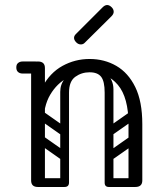

<svg xmlns="http://www.w3.org/2000/svg" viewBox="-20 -745 647 765"><path d="M118 -250Q118 -341 148.5 -398Q179 -455 229 -482.5Q279 -510 337 -510Q396 -510 443.5 -482.5Q491 -455 519 -398Q547 -341 547 -250H492Q492 -357 449.5 -407Q407 -457 337 -457Q291 -457 249 -435Q207 -413 180 -367.5Q153 -322 153 -250ZM131 0Q104 0 104 -26V-474Q104 -500 131 -500Q159 -500 159 -474V-26Q159 0 131 0ZM70 -452Q58 -452 51 -459Q45 -465 45 -476Q45 -488 51 -493Q58 -500 70 -500H121Q132 -500 138 -498.5Q144 -497 145 -495Q149 -491 152 -486Q155 -481 155 -476Q153 -463 146 -459Q142 -452 121 -452ZM519 0Q492 0 492 -26V-250Q492 -276 519 -276Q547 -276 547 -250V-26Q547 0 519 0ZM414 0Q397 0 397 -17V-379Q397 -396 414 -396Q432 -396 432 -380V-18Q432 0 414 0ZM337 -457Q305 -457 280 -439Q255 -421 255 -376V-281H220V-379Q220 -409 238 -431Q256 -453 285.5 -464.5Q315 -476 348 -476ZM337 -457 327 -476Q377 -476 404.5 -451.5Q432 -427 432 -389V-281H397V-376Q397 -421 383 -439Q369 -457 337 -457ZM115 -17Q115 -35 133 -35H236Q254 -35 254 -17Q254 0 235 0H132Q115 0 115 -17ZM399 -17Q399 -35 417 -35H520Q538 -35 538 -17Q538 0 519 0H416Q399 0 399 -17ZM130 -198Q140 -211 153 -202L247 -136Q261 -127 250 -111Q240 -98 227 -107L133 -173Q128 -177 126.5 -184Q125 -191 130 -198ZM130 -296Q140 -309 153 -300L247 -234Q261 -225 250 -209Q240 -196 227 -205L133 -271Q128 -275 126.5 -282Q125 -289 130 -296ZM237 0Q220 0 220 -17V-349Q220 -366 237 -366Q255 -366 255 -350V-18Q255 0 237 0ZM141 0Q124 0 124 -17V-349Q124 -366 141 -366Q159 -366 159 -350V-18Q159 0 141 0ZM433 -211Q418 -200 409 -214Q405 -219 404.5 -226Q404 -233 412 -239L489 -293Q504 -303 514 -289Q518 -283 517.5 -276.5Q517 -270 510 -265ZM435 -114Q420 -103 411 -117Q407 -122 406.5 -129Q406 -136 414 -142L491 -196Q506 -206 516 -192Q520 -186 519.5 -179.5Q519 -173 512 -168ZM317 -574Q311 -568 302 -568Q292 -568 284 -576Q275 -585 275 -594Q275 -602 282 -609L389 -716Q398 -725 407 -725Q416 -725 425 -716Q433 -708 433 -698Q433 -689 424 -680Z"/></svg>

Font: Agu Display
Style: Regular
Weight: 400
Designer: Oluwaseun Badejo
Version: Version 1.103